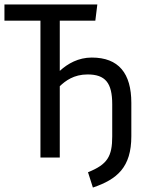

<svg xmlns="http://www.w3.org/2000/svg" viewBox="-25 -709 645 864"><path d="M244 -616H404L413 -689H-5V-616H157V0H244V-321C269 -345 307 -374 369 -374C449 -374 480 -336 480 -240V-95C480 -6 459 31 371 66L393 135C502 98 566 44 566 -96V-246C566 -379 509 -450 388 -450C328 -450 280 -423 244 -390Z"/></svg>

Font: FiraMono Nerd Font
Style: Regular
Weight: 400
Designer: Carrois Corporate & Edenspiekermann AG
Foundry: Carrois Corporate GbR & Edenspiekermann AG
Version: Version 003.206;Nerd Fonts 3.3.0